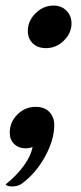

<svg xmlns="http://www.w3.org/2000/svg" viewBox="-28 -524 291 690"><path d="M72 -413Q72 -449 100 -476.5Q128 -504 164 -504Q193 -504 211 -485.5Q229 -467 229 -440Q229 -405 201.5 -378Q174 -351 137 -351Q108 -351 90 -368Q72 -385 72 -413ZM89 4Q85 6 78.5 7.5Q72 9 65 9Q39 9 23 -6.5Q7 -22 7 -47Q7 -85 34.5 -112.5Q62 -140 100 -140Q132 -140 149.5 -121.5Q167 -103 167 -75Q167 -22 134 38.5Q101 99 49 137Q35 146 16 146Q-2 146 -8 139Q34 105 59 69.5Q84 34 89 4Z"/></svg>

Font: K2D Medium
Style: Italic
Weight: 500
Italic angle: -10°
Designer: Katatrad Aksorn Co.,Ltd.
Foundry: Cadson Demak Co.,Ltd.
Version: Version 1.000; ttfautohint (v1.6)